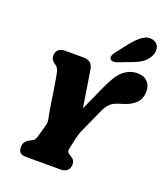

<svg xmlns="http://www.w3.org/2000/svg" viewBox="-167 -1071 1041 1188"><g transform="rotate(20 353.0 -476.5)"><path d="M431 -55.5Q431 -28.5 415.2 -14.2Q399.5 0 374 0H142.5Q115 0 104.2 -12.8Q93.5 -25.5 93.5 -47Q93.5 -83.5 128 -101.5L143 -109.5Q155 -116 160.5 -122.8Q166 -129.5 171.5 -149.5L193 -226Q198.5 -245.5 194.2 -266.8Q190 -288 186 -308Q183 -324 177.8 -358.8Q172.5 -393.5 166.2 -434.5Q160 -475.5 153.8 -511.2Q147.5 -547 143 -564.5Q138.5 -579.5 132 -587.5Q125.5 -595.5 116.5 -600.5Q104 -608 96.2 -619.5Q88.5 -631 88.5 -647.5Q88.5 -671 103.2 -685.5Q118 -700 145.5 -700H265Q297 -700 313 -687.2Q329 -674.5 334 -645Q337.5 -624 343.8 -584Q350 -544 357.5 -496Q365 -448 372.5 -403.5L452 -579Q488.5 -659.5 528.2 -691Q568 -722.5 616.5 -722.5Q659.5 -722.5 682.8 -698Q706 -673.5 706 -635Q706 -588.5 678 -559Q650 -529.5 598 -514Q568.5 -505.5 548 -496.8Q527.5 -488 511.8 -471Q496 -454 481 -420.5L418 -281Q407.5 -258 402.2 -241.2Q397 -224.5 394 -210.5L379 -143Q375.5 -127.5 379 -119.8Q382.5 -112 391 -106.5L404.5 -98Q420.5 -88.5 425.8 -78Q431 -67.5 431 -55.5ZM502.5 -873.5Q535.5 -914.5 568 -937Q600.5 -959.5 636 -949.5Q666.5 -940 673.5 -912Q680.5 -884 665 -854.5Q650 -826 625.5 -808.2Q601 -790.5 556.5 -774.5L474 -743Q459.5 -737.5 446 -739.2Q432.5 -741 427.5 -750.5Q422.5 -762 428.5 -774.2Q434.5 -786.5 445.5 -800Z"/></g></svg>

Font: Fraunces 144pt S100 Black
Style: Italic
Weight: 900
Italic angle: -16°
Version: Version 1.000; ttfautohint (v1.8.3)